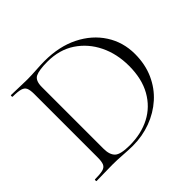

<svg xmlns="http://www.w3.org/2000/svg" viewBox="-151 -806 989 989"><g transform="rotate(-45 344.0 -311.5)"><path d="M297 4Q269 4 228 1Q187 -2 152 -2Q120 -2 90 -1Q60 0 36 0Q34 0 34 -6Q34 -12 36 -12Q74 -12 93.5 -17Q113 -22 119.5 -37Q126 -52 126 -81V-544Q126 -573 119.5 -587.5Q113 -602 94 -607.5Q75 -613 37 -613Q35 -613 35 -619Q35 -625 37 -625Q61 -625 90.5 -623.5Q120 -622 152 -622Q184 -622 220.5 -624.5Q257 -627 283 -627Q390 -627 470 -587Q550 -547 594.5 -478Q639 -409 639 -323Q639 -248 612 -187.5Q585 -127 537.5 -84.5Q490 -42 428 -19Q366 4 297 4ZM287 -9Q371 -9 435.5 -42.5Q500 -76 537 -141.5Q574 -207 574 -301Q574 -389 539.5 -459.5Q505 -530 442 -572Q379 -614 292 -614Q231 -614 205 -601.5Q179 -589 179 -542V-92Q179 -49 199.5 -29Q220 -9 287 -9Z"/></g></svg>

Font: Cormorant Light
Style: Regular
Weight: 300
Designer: Christian Thalmann (Catharsis Fonts)
Foundry: Catharsis Fonts
Version: Version 4.000